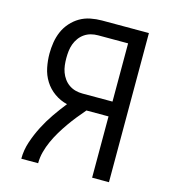

<svg xmlns="http://www.w3.org/2000/svg" viewBox="-109 -825 819 914"><g transform="rotate(15 300.0 -367.5)"><path d="M80 0Q80 -43 94 -84.5Q108 -126 127.5 -164Q147 -202 171.5 -237.5Q196 -273 223 -307Q189 -315 160 -335.5Q131 -356 112.5 -385.5Q94 -415 87 -449.5Q80 -484 80 -518Q80 -546 84.5 -574Q89 -602 100 -627.5Q111 -653 130 -674.5Q149 -696 173 -710Q197 -724 225 -729.5Q253 -735 281 -735H512V0H429V-302H320Q301 -280 283 -257.5Q265 -235 248.5 -211.5Q232 -188 217 -163Q202 -138 190 -111.5Q178 -85 170.5 -57Q163 -29 163 0ZM281 -375H429V-662H281Q263 -662 246 -657.5Q229 -653 214.5 -643Q200 -633 189.5 -618.5Q179 -604 173 -587.5Q167 -571 165 -553.5Q163 -536 163 -518Q163 -501 165 -483.5Q167 -466 173 -449.5Q179 -433 189.5 -418.5Q200 -404 214.5 -394Q229 -384 246 -379.5Q263 -375 281 -375Z"/></g></svg>

Font: Zed Mono Extended
Style: Regular
Weight: 400
Width: 7
Monospace: yes
Designer: Belleve Invis
Foundry: Belleve Invis
Version: Version 1.0.0; ttfautohint (v1.8.4)